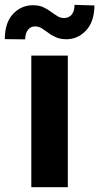

<svg xmlns="http://www.w3.org/2000/svg" viewBox="-61 -776 412 796"><path d="M220.2 0H68.8V-545.4H220.2ZM43.5 -612.8 -41 -613.8Q-41 -681.6 -7.3 -717.8Q26.4 -753.9 74.7 -754.4Q100.1 -754.4 117.7 -746.6Q135.3 -738.3 149.9 -727.5Q163.1 -717.8 177.2 -709Q189.9 -701.2 205.6 -701.2Q226.6 -702.1 237.3 -716.8Q248 -731 248 -755.9L330.6 -753.4Q329.6 -686 296.4 -650.4Q262.7 -613.8 215.3 -613.3Q189 -613.3 170.9 -621.6Q150.9 -630.4 139.2 -640.1Q131.3 -646 112.8 -658.2Q100.1 -666.5 84 -666.5Q65.4 -666.5 54.7 -651.9Q43.5 -636.7 43.5 -612.8Z"/></svg>

Font: My Font
Style: Bold
Weight: 500
Designer: Rasmus Andersson
Foundry: rsms
Version: Version 0.001